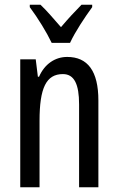

<svg xmlns="http://www.w3.org/2000/svg" viewBox="-20 -786 496 806"><path d="M197 -606H274C295 -652 337 -715 367 -756V-766H322C288 -731 270 -712 236 -672C206 -706 175 -743 150 -766H105V-756C140 -709 176 -650 197 -606ZM262 -547C211 -547 167 -517 144 -464H139L130 -537H65V0H146V-279C146 -417 174 -475 244 -475C292 -475 312 -432 312 -348V0H393V-364C393 -488 348 -547 262 -547Z"/></svg>

Font: Noto Sans Gujarati ExtraCondensed
Style: Regular
Weight: 400
Width: 2
Designer: Jelle Bosma - Monotype Design Team, Universal Thirst
Foundry: Monotype Imaging Inc.
Version: Version 2.106